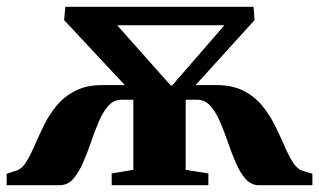

<svg xmlns="http://www.w3.org/2000/svg" viewBox="-36 -543 936 563"><path d="M-16.5 0V-33.5L13 -43Q29.5 -49 42 -69.8Q54.5 -90.5 66.8 -119Q79 -147.5 94 -177.8Q109 -208 131.2 -234.5Q153.5 -261 185.8 -277.2Q218 -293.5 264.5 -293.5H330L152 -484L155.5 -523H707.5L710.5 -484L537.5 -293.5H598Q645 -293.5 677.2 -277.2Q709.5 -261 731.8 -234.2Q754 -207.5 769.2 -177Q784.5 -146.5 796.8 -118Q809 -89.5 821.5 -69Q834 -48.5 850.5 -42.5L880 -33.5V0H723Q700.5 0 684.2 -18.2Q668 -36.5 655.8 -64.8Q643.5 -93 632.5 -125.2Q621.5 -157.5 609.2 -186Q597 -214.5 581 -232.5Q565 -250.5 542 -250.5H508.5V-45L575 -34.5V0H291.5V-34.5L355 -45V-250.5H320Q297.5 -250.5 281.5 -232.5Q265.5 -214.5 253.5 -186Q241.5 -157.5 230.5 -125.2Q219.5 -93 207 -64.8Q194.5 -36.5 178.5 -18.2Q162.5 0 139 0ZM464.5 -292.5H469L622 -469H307.5Z"/></svg>

Font: Merriweather 96pt ExtraBold
Style: Regular
Weight: 800
Version: Version 2.100